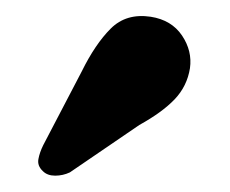

<svg xmlns="http://www.w3.org/2000/svg" viewBox="-20 -739 282 235"><path d="M80 -651.5Q96.5 -685 115.5 -704Q134.5 -723 164.5 -718.5Q190 -714.5 202.8 -695.5Q215.5 -676.5 212.5 -655.5Q209 -633.5 193.8 -617.5Q178.5 -601.5 150.5 -586L65.5 -528Q57 -524 47.5 -524Q38 -524 32.5 -529.5Q25.5 -536 27 -544.2Q28.5 -552.5 33 -561.5Z"/></svg>

Font: Fraunces 9pt Soft SemiBold
Style: Regular
Weight: 600
Version: Version 1.000;[b76b70a41]